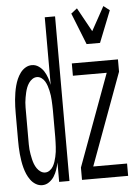

<svg xmlns="http://www.w3.org/2000/svg" viewBox="-54 -804 609 854"><g transform="rotate(-5 250.0 -377.0)"><path d="M100 8Q85 8 71.5 0Q58 -8 48.5 -21Q39 -34 33 -48Q27 -62 23 -77Q19 -92 16.5 -107.5Q14 -123 12.5 -138.5Q11 -154 10.5 -169.5Q10 -185 10 -200V-320Q10 -335 10.5 -350.5Q11 -366 12.5 -381.5Q14 -397 16.5 -412.5Q19 -428 23 -443Q27 -458 33 -472Q39 -486 48.5 -499Q58 -512 71.5 -520Q85 -528 100 -528Q117 -528 131 -518Q145 -508 153.5 -494.5Q162 -481 167.5 -465Q173 -449 176 -433V-735H222V0H176V-87Q173 -71 167.5 -55Q162 -39 153.5 -25.5Q145 -12 131 -2Q117 8 100 8ZM118 -47Q129 -47 138.5 -54Q148 -61 153.5 -70.5Q159 -80 162.5 -90.5Q166 -101 168.5 -112Q171 -123 172.5 -134Q174 -145 174.5 -156Q175 -167 175.5 -178Q176 -189 176 -200V-320Q176 -331 175.5 -342Q175 -353 174.5 -364Q174 -375 172.5 -386Q171 -397 168.5 -408Q166 -419 162.5 -429.5Q159 -440 153.5 -449.5Q148 -459 138.5 -466Q129 -473 118 -473Q107 -473 97.5 -466.5Q88 -460 81.5 -450.5Q75 -441 71 -430.5Q67 -420 64.5 -409Q62 -398 60 -387Q58 -376 57 -365Q56 -354 56 -342.5Q56 -331 56 -320V-200Q56 -189 56 -177.5Q56 -166 57 -155Q58 -144 60 -133Q62 -122 64.5 -111Q67 -100 71 -89.5Q75 -79 81.5 -69.5Q88 -60 97.5 -53.5Q107 -47 118 -47ZM351 -600 295 -741 322 -762 381 -655 440 -762 467 -741 411 -600ZM278 0V-55L429 -465H278V-520H484V-465L333 -55H484V0Z"/></g></svg>

Font: Iosevka Custom Light
Style: Regular
Weight: 300
Monospace: yes
Designer: Belleve Invis
Foundry: Belleve Invis
Version: Version 27.3.5